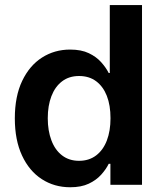

<svg xmlns="http://www.w3.org/2000/svg" viewBox="-20 -748 659 777"><path d="M264.2 9.8Q199.7 9.8 148.9 -23.2Q98.1 -56.2 69.1 -118.7Q40 -181.2 40 -269Q40 -358.4 69.8 -420.7Q99.6 -482.9 150.1 -515.1Q200.7 -547.4 263.7 -547.4Q309.1 -547.4 339.6 -532.7Q370.1 -518.1 389.6 -496.1Q409.2 -474.1 419.9 -452.6H424.3V-727.5H554.7V0H426.8V-85H419.9Q409.2 -63 389.4 -41Q369.6 -19 339.1 -4.6Q308.6 9.8 264.2 9.8ZM299.8 -97.2Q340.3 -97.2 368.9 -118.9Q397.5 -140.6 412.4 -179.4Q427.2 -218.3 427.2 -269.5Q427.2 -321.8 412.4 -359.9Q397.5 -397.9 369.1 -419.2Q340.8 -440.4 299.8 -440.4Q259.3 -440.4 231 -418.7Q202.6 -397 188 -358.6Q173.3 -320.3 173.3 -269.5Q173.3 -219.2 188 -180.2Q202.6 -141.1 231.2 -119.1Q259.8 -97.2 299.8 -97.2Z"/></svg>

Font: V-Inter
Style: SemiBold-600
Weight: 600
Designer: Rasmus Andersson
Foundry: rsms
Version: Version 4.000;git-4146feb